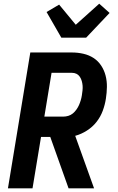

<svg xmlns="http://www.w3.org/2000/svg" viewBox="-20 -1019 640 1039"><path d="M489 0H351L252 -278H202L156 0H23L144 -735H369Q401 -735 431.5 -728Q462 -721 486.5 -705Q511 -689 527.5 -664Q544 -639 551.5 -609.5Q559 -580 558.5 -548.5Q558 -517 553 -485Q548 -452 536 -419.5Q524 -387 502.5 -359.5Q481 -332 450.5 -312.5Q420 -293 387 -284ZM220 -388H323Q336 -388 349.5 -392Q363 -396 374 -405Q385 -414 393.5 -426Q402 -438 407.5 -450.5Q413 -463 417 -476.5Q421 -490 423 -503Q425 -516 426.5 -529.5Q428 -543 427 -555.5Q426 -568 422.5 -580.5Q419 -593 412 -603.5Q405 -614 394 -619.5Q383 -625 369 -625H259ZM312 -815 232 -954 300 -994 390 -885 517 -999 573 -949 446 -815Z"/></svg>

Font: Iosevka Extrabold Extended
Style: Italic
Weight: 800
Width: 7
Italic angle: -9°
Monospace: yes
Designer: Belleve Invis
Foundry: Belleve Invis
Version: Version 32.5.0; ttfautohint (v1.8.4)